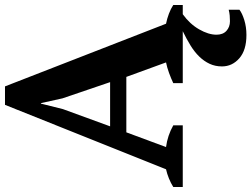

<svg xmlns="http://www.w3.org/2000/svg" viewBox="-139 -613 1007 769"><g transform="rotate(-90 364.5 -228.5)"><path d="M247 0H0V-38Q16 -48 34.5 -55.5Q53 -63 71 -67L329 -712H403L654 -67Q674 -63 694 -55.5Q714 -48 729 -38V0H692Q653 28 631.5 65.5Q610 103 610 135Q610 161 625.5 175Q641 189 664 189Q676 189 687 188Q698 187 710 184V227Q696 238 668.5 246.5Q641 255 609 255Q548 255 515.5 226.5Q483 198 483 157Q483 130 493.5 107.5Q504 85 522.5 66Q541 47 567 31Q593 15 624 0H416V-38Q435 -47 457 -55Q479 -63 499 -67L441 -226H219L160 -67Q206 -61 247 -38ZM243 -291H420L355 -482L336 -568H334L312 -480Z"/></g></svg>

Font: PT Serif
Style: Bold
Weight: 700
Designer: A.Korolkova, O.Umpeleva, V.Yefimov
Foundry: ParaType Ltd
Version: Version 1.000W OFL; ttfautohint (v1.6)